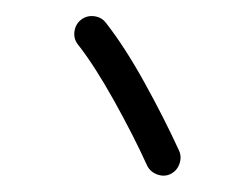

<svg xmlns="http://www.w3.org/2000/svg" viewBox="-20 -765 308 236"><path d="M79.6 -740.7Q86.4 -746.1 95.5 -745.1Q104.5 -744.1 109.9 -737.3Q133.3 -707.5 158 -662.8Q182.6 -618.2 200.2 -579.6Q203.6 -571.8 200.4 -563.2Q197.3 -554.7 189 -550.8Q181.2 -547.4 172.6 -550.8Q164.1 -554.2 160.6 -562Q144 -598.6 119.9 -641.8Q95.7 -685.1 75.7 -710.4Q70.3 -717.3 71.5 -726.3Q72.8 -735.4 79.6 -740.7Z"/></svg>

Font: Mikhak-DS1-FD Regular
Style: Regular
Weight: 400
Designer: Amin Abedi
Version: Version 3.2